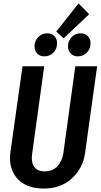

<svg xmlns="http://www.w3.org/2000/svg" viewBox="-20 -1073 580 1107"><path d="M433.1 -1053.2 494.1 -991.2 347.2 -852.1 304.2 -891.1ZM235.8 -748Q210 -748 194.6 -764.2Q179.2 -780.3 179.2 -806.2Q179.2 -837.9 200.4 -859.4Q221.7 -880.9 251 -880.9Q277.8 -880.9 293.5 -865Q309.1 -849.1 309.1 -823.2Q309.1 -791 287.8 -769.5Q266.6 -748 235.8 -748ZM429.2 -748Q403.3 -748 387.7 -764.2Q372.1 -780.3 372.1 -806.2Q372.1 -837.9 393.1 -859.4Q414.1 -880.9 443.8 -880.9Q470.7 -880.9 486.3 -865Q502 -849.1 502 -823.2Q502 -791.5 480.5 -769.8Q459 -748 429.2 -748ZM540 -690.9 470.2 -189Q457.5 -102.1 394 -43.9Q330.6 14.2 230 14.2Q176.8 14.2 136.7 -3.2Q96.7 -20.5 74 -49.8Q51.3 -79.1 42.5 -116.5Q33.7 -153.8 40 -195.8L109.9 -690.9H234.9L165 -184.1Q158.7 -139.2 176.5 -112.1Q194.3 -85 237.8 -85Q283.7 -85 310.8 -114.3Q337.9 -143.6 345.2 -189L414.1 -690.9Z"/></svg>

Font: Fira Sans Compressed Medium
Style: Italic
Weight: 500
Width: 3
Italic angle: -8°
Designer: Carrois Corporate & Edenspiekermann AG
Foundry: Carrois Corporate GbR & Edenspiekermann AG
Version: Version 4.203;PS 004.203;hotconv 1.0.88;makeotf.lib2.5.64775